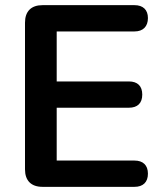

<svg xmlns="http://www.w3.org/2000/svg" viewBox="-20 -725 637 745"><path d="M502 0C535 0 554 -18 554 -51C554 -84 535 -102 502 -102H200V-307H480C514 -307 532 -325 532 -358C532 -391 514 -409 480 -409H200V-603H502C535 -603 554 -622 554 -655C554 -687 535 -705 502 -705H145C101 -705 77 -681 77 -637V-68C77 -24 101 0 145 0Z"/></svg>

Font: Nunito
Style: Bold
Weight: 700
Designer: Vernon Adams
Foundry: Vernon Adams
Version: Version 3.602